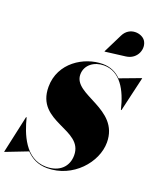

<svg xmlns="http://www.w3.org/2000/svg" viewBox="-210 -1145 1061 1272"><g transform="rotate(20 320.5 -508.5)"><path d="M516 -859C596 -869 624 -952.5 591 -1000.5C564 -1039.5 475.5 -1052.5 438.5 -978L371.5 -843L373 -841ZM-22.5 10 129.5 -49C166 -10.5 213.5 15 278 15C459 15 593 -140 593 -280C593 -520 273 -499.5 273 -644C273 -712.5 334 -753.5 400 -753.5C515.5 -753.5 575 -645 606 -515H610L667 -760H663.5L519.5 -706C486.5 -739.5 444 -760 390 -760C259 -760 103 -665 103 -495C103 -245 418 -310.5 418 -126C418 -47.5 364 8.5 268 8.5C120 8.5 62 -151 36 -255H32L-26 10Z"/></g></svg>

Font: Bodoni* 48pt Fatface
Style: Italic
Weight: 900
Italic angle: -13°
Version: Version 2.3